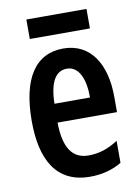

<svg xmlns="http://www.w3.org/2000/svg" viewBox="-82 -824 602 824"><g transform="rotate(-10 219.5 -412.0)"><path d="M353 -768H91V-683H353ZM225 -618C102 -618 38 -518 38 -334C38 -168 96 -56 244 -56C294 -56 340 -67 382 -92V-188C337 -159 297 -147 253 -147C183 -147 147 -199 146 -309H405V-376C405 -519 343 -618 225 -618ZM225 -530C277 -530 302 -473 302 -391H147C149 -490 179 -530 225 -530Z"/></g></svg>

Font: Noto Sans Malayalam UI ExtraCondensed SemiBold
Style: Regular
Weight: 600
Width: 2
Designer: Jelle Bosma - Monotype Design Team
Foundry: Monotype Imaging Inc.
Version: Version 2.104